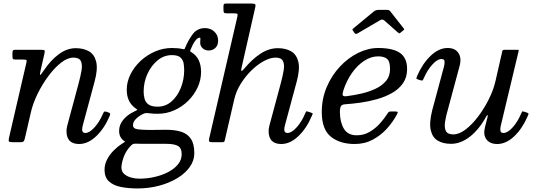

<svg xmlns="http://www.w3.org/2000/svg" viewBox="-20 -800 3025 1080"><path d="M68 -520H208Q227 -520 230.2 -516.5Q233.5 -513 230 -498.5L208.5 -404.5Q203 -380 205.8 -378.5Q208.5 -377 227 -404.5Q266 -462.5 311.8 -495.8Q357.5 -529 406 -529Q450.5 -529 481 -511Q511.5 -493 521.2 -452Q531 -411 512 -341L446 -96Q442 -81 442 -71Q442 -52 460 -52Q483 -52 511 -82.8Q539 -113.5 557.5 -156.5Q562 -167.5 565.5 -171Q569 -174.5 578 -171.5L590 -167.5Q597.5 -165 599.2 -161.5Q601 -158 597 -148Q568 -79 521.8 -34.5Q475.5 10 425 10Q354 10 354 -63Q354 -67 355 -76.2Q356 -85.5 358 -92L422 -330Q433.5 -372.5 438.8 -405.2Q444 -438 434.5 -457Q425 -476 393 -476Q360 -476 323.2 -447.2Q286.5 -418.5 252 -372Q217.5 -325.5 191.2 -271.8Q165 -218 153.5 -167.5L120.5 -24.5Q118 -13 114.2 -6.5Q110.5 0 95 0H56Q34.5 0 30.8 -3.8Q27 -7.5 30.5 -24.5L128.5 -447.5Q131.5 -460.5 127.8 -462.8Q124 -465 108 -465H67Q54.5 -465 52.2 -469.5Q50 -474 50 -486.5V-500.5Q50 -513 53 -516.5Q56 -520 68 -520Z M568 155Q568 125 582.2 97.5Q596.5 70 618.2 47.8Q640 25.5 663 11Q679 0.5 681.8 -1.8Q684.5 -4 678.5 -7Q672.5 -10 663 -21.5Q650 -37.5 650 -64Q650 -98 673.5 -126.5Q697 -155 736 -173Q754 -181.5 753 -182.5Q752 -183.5 737.5 -194.5Q693 -229 693 -295Q693 -340 714 -382Q735 -424 771 -457.5Q807 -491 852.5 -510.5Q898 -530 947 -530Q981.5 -530 1008.5 -524Q1015 -522.5 1016.8 -523.2Q1018.5 -524 1020.5 -529.5Q1039.5 -576 1065 -609Q1090.5 -642 1133 -642Q1164 -642 1185.5 -622.2Q1207 -602.5 1207 -571Q1207 -545.5 1191.8 -530.8Q1176.5 -516 1154 -516Q1133 -516 1119.5 -528.8Q1106 -541.5 1106 -560Q1106 -573.5 1107.2 -580.8Q1108.5 -588 1103 -588Q1090.5 -588 1077 -569Q1063.5 -550 1051 -518.5Q1048.5 -512 1050 -510.8Q1051.5 -509.5 1056.5 -506.5Q1111 -473.5 1111 -395Q1111 -350 1091.5 -308Q1072 -266 1038 -232.5Q1004 -199 960 -179.5Q916 -160 867 -160Q855.5 -160 844.2 -160.5Q833 -161 823 -162.5Q807.5 -164.5 799.5 -163.8Q791.5 -163 779.5 -156.5Q758.5 -145.5 743.2 -129.5Q728 -113.5 728 -96Q728 -76 756 -72.5Q784 -69 825 -69Q844 -69 869.5 -69.5Q895 -70 916 -70Q963.5 -70 998.8 -59Q1034 -48 1053.5 -19.5Q1073 9 1073 62Q1073 103.5 1047.2 139.5Q1021.5 175.5 976.8 202.5Q932 229.5 874.5 244.8Q817 260 753 260Q701.5 260 659.5 251.5Q617.5 243 592.8 220.2Q568 197.5 568 155ZM788 -285Q788 -263 793.5 -243.5Q799 -224 815.8 -212Q832.5 -200 867 -200Q911.5 -200 945 -229.5Q978.5 -259 997.2 -306Q1016 -353 1016 -405Q1016 -422 1013.2 -441.8Q1010.5 -461.5 996 -475.8Q981.5 -490 947 -490Q902.5 -490 866.5 -460.5Q830.5 -431 809.2 -384Q788 -337 788 -285ZM714.5 21Q687 50.5 675 85.5Q663 120.5 663 142Q663 165 678.8 178.8Q694.5 192.5 717.8 198.8Q741 205 764 205Q807 205 849 195.5Q891 186 925.8 168Q960.5 150 981.2 124.5Q1002 99 1002 67Q1002 34 982 21.5Q962 9 913 9H809Q796 9 783.2 9Q770.5 9 759 8.5Q739.5 7.5 732 9Q724.5 10.5 714.5 21Z M1734 -148Q1705 -79 1658.8 -34.5Q1612.5 10 1562 10Q1491 10 1491 -63Q1491 -67 1492 -76.2Q1493 -85.5 1495 -92L1559 -330Q1570.5 -372.5 1575.8 -405.2Q1581 -438 1571.5 -457Q1562 -476 1530 -476Q1501 -476 1465.2 -457Q1429.5 -438 1395.2 -404.8Q1361 -371.5 1334.5 -329.2Q1308 -287 1297.5 -240.5L1245.5 -15.5Q1243.5 -5 1241 -2.5Q1238.5 0 1225 0H1176Q1159 0 1156.5 -5Q1154 -10 1157 -22.5L1315 -705.5Q1318 -718.5 1314.8 -721.8Q1311.5 -725 1294 -725H1256Q1243.5 -725 1240.2 -728.8Q1237 -732.5 1237 -745.5V-761.5Q1237 -772.5 1239.2 -776.2Q1241.5 -780 1252 -780H1396Q1411 -780 1415 -776Q1419 -772 1416 -759.5L1339 -420.5Q1335.5 -404.5 1338 -401.2Q1340.5 -398 1353 -413Q1397.5 -466.5 1445 -497.8Q1492.5 -529 1543 -529Q1587.5 -529 1618 -511Q1648.5 -493 1658.2 -452Q1668 -411 1649 -341L1583 -96Q1579 -81 1579 -71Q1579 -52 1597 -52Q1620.5 -52 1649 -84Q1677.5 -116 1696 -160.5Q1700.5 -171 1702.5 -173Q1704.5 -175 1716 -171L1732 -165.5Q1740.5 -162.5 1738.8 -158.8Q1737 -155 1734 -148Z M1973.5 -615 1966 -627Q1961.5 -632.5 1962.2 -634.5Q1963 -636.5 1969.5 -642L2083.5 -736Q2094 -744.5 2111.5 -744.5H2154Q2164 -744.5 2168 -742.5Q2172 -740.5 2175.5 -736L2251 -640Q2254 -636.5 2254 -635Q2254 -633.5 2249 -629.5L2234.5 -617.5Q2228 -612 2226 -612.2Q2224 -612.5 2218.5 -617L2141.5 -685Q2130.5 -694.5 2116.5 -685.5L1991 -612Q1981 -605.5 1973.5 -615ZM1790 -170Q1790 -245 1817.8 -310.2Q1845.5 -375.5 1891.8 -425Q1938 -474.5 1994.2 -502.2Q2050.5 -530 2107 -530Q2191 -530 2230.5 -501.8Q2270 -473.5 2270 -412Q2270 -365 2246.8 -331.8Q2223.5 -298.5 2185 -276.8Q2146.5 -255 2100 -242Q2053.5 -229 2007 -222.5Q1960.5 -216 1921.5 -213.5Q1904 -212.5 1898 -203.2Q1892 -194 1892 -170Q1892 -114.5 1913.8 -76.8Q1935.5 -39 1987 -39Q2026.5 -39 2059.2 -58.2Q2092 -77.5 2117.8 -106.2Q2143.5 -135 2161.5 -164Q2165.5 -170.5 2169.8 -171.8Q2174 -173 2185 -173H2199.5Q2214 -173 2216.5 -170.2Q2219 -167.5 2212.5 -156Q2191 -115 2156.8 -77Q2122.5 -39 2077 -14.5Q2031.5 10 1975 10Q1892 10 1841 -31.2Q1790 -72.5 1790 -170ZM1929.5 -259Q1967.5 -263.5 2010 -273Q2052.5 -282.5 2089.8 -299.5Q2127 -316.5 2150.5 -343.8Q2174 -371 2174 -412Q2174 -455 2157 -469Q2140 -483 2107 -483Q2067 -483 2028.8 -458Q1990.5 -433 1960.2 -390.2Q1930 -347.5 1912 -293Q1905.5 -273.5 1907.8 -265Q1910 -256.5 1929.5 -259Z M2326.5 -373Q2356 -441.5 2402 -485.8Q2448 -530 2498 -530Q2540 -530 2558.8 -501.8Q2577.5 -473.5 2565 -428L2501 -190Q2488.5 -148 2483.5 -115Q2478.5 -82 2488.2 -63Q2498 -44 2530 -44Q2562.5 -44 2598.8 -71.5Q2635 -99 2669 -143.8Q2703 -188.5 2729.2 -241Q2755.5 -293.5 2767 -343.5L2805.5 -512.5Q2807.5 -520 2818 -520H2888.5Q2896 -520 2897.2 -518.8Q2898.5 -517.5 2897 -511.5L2796 -89Q2793 -76 2795 -64Q2797 -52 2812 -52Q2835.5 -52 2863.5 -83.2Q2891.5 -114.5 2910 -158Q2915 -169.5 2916.8 -172.2Q2918.5 -175 2931 -171L2941.5 -167.5Q2955 -163 2952.8 -157.5Q2950.5 -152 2945.5 -140.5Q2916 -74 2871 -32Q2826 10 2777 10Q2736 10 2716.5 -15.5Q2697 -41 2708 -85L2722 -140Q2725 -151.5 2722.5 -152.5Q2720 -153.5 2716 -146.5Q2677 -74 2624.8 -32.5Q2572.5 9 2517 9Q2472.5 9 2442.5 -8.8Q2412.5 -26.5 2403 -67.8Q2393.5 -109 2411 -179L2477 -424Q2481 -438.5 2480.8 -453.2Q2480.5 -468 2463 -468Q2440 -468 2412 -437Q2384 -406 2365 -362.5Q2361.5 -353.5 2358.5 -349.2Q2355.5 -345 2345 -348.5L2331 -353Q2321 -356.5 2322 -360.2Q2323 -364 2326.5 -373Z"/></svg>

Font: Besley*
Style: Italic
Weight: 400
Italic angle: -13°
Designer: Owen Earl
Foundry: indestructible type*
Version: Version 2.000; ttfautohint (v1.8.3)